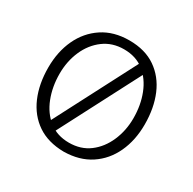

<svg xmlns="http://www.w3.org/2000/svg" viewBox="-120 -622 763 759"><g transform="rotate(30 261.5 -242.5)"><path d="M259 13Q187 12 138.5 -21Q90 -54 65 -112Q40 -170 40 -245Q40 -317 66.5 -374Q93 -431 143.5 -464.5Q194 -498 265 -498Q337 -498 385.5 -464.5Q434 -431 458.5 -373Q483 -315 483 -240Q483 -168 456.5 -111Q430 -54 380 -21Q330 12 259 13ZM259 -28Q313 -28 351.5 -57Q390 -86 411 -134.5Q432 -183 432 -239Q432 -299 412.5 -348.5Q393 -398 356 -427.5Q319 -457 264 -457Q211 -457 172 -428Q133 -399 112 -351Q91 -303 91 -246Q91 -187 110.5 -137Q130 -87 167.5 -57.5Q205 -28 259 -28ZM182 -28 142 -49 347 -444 384 -417Z"/></g></svg>

Font: Catamaran Thin Thin
Style: Regular
Weight: 250
Version: Version 2.000